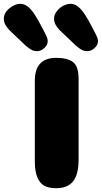

<svg xmlns="http://www.w3.org/2000/svg" viewBox="-112 -989 535 1009"><path d="M301 -150Q301 -72 272 -36Q243 0 184 0Q145 0 121.5 -12.5Q98 -25 84.5 -56.5Q71 -88 71 -142V-565Q71 -685 184 -685Q242 -685 271.5 -663Q301 -641 301 -574ZM259 -969Q241 -969 221 -959Q201 -949 186.5 -930Q172 -911 172 -890Q172 -861 201 -831L285 -751Q286 -750 293 -744.5Q300 -739 302.5 -737Q305 -735 311 -731Q317 -727 321.5 -725Q326 -723 332.5 -721.5Q339 -720 346 -720Q367 -720 385 -736.5Q403 -753 403 -774Q403 -779 401.5 -784.5Q400 -790 397 -796.5Q394 -803 392 -807.5Q390 -812 385.5 -820.5Q381 -829 379 -833Q353 -884 334 -913Q315 -942 296 -956Q278 -969 259 -969ZM-5 -969Q-34 -969 -63 -945Q-92 -921 -92 -890Q-92 -861 -63 -831L21 -751Q22 -750 29 -744.5Q36 -739 38.5 -737Q41 -735 47 -731Q53 -727 57.5 -725Q62 -723 68.5 -721.5Q75 -720 82 -720Q103 -720 121 -736.5Q139 -753 139 -774Q139 -779 137.5 -784.5Q136 -790 133 -796.5Q130 -803 128 -807.5Q126 -812 121.5 -820.5Q117 -829 115 -833Q89 -884 70 -913Q51 -942 32 -956Q14 -969 -5 -969Z"/></svg>

Font: Coiny
Style: Regular
Weight: 400
Version: Version 001.001